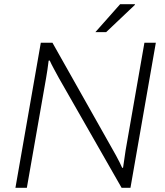

<svg xmlns="http://www.w3.org/2000/svg" viewBox="-20 -888 780 908"><path d="M53 0 173 -686H228L515 -177Q521 -167 529 -152Q537 -137 545 -121.5Q553 -106 558 -94L562 -95Q565 -113 567.5 -132.5Q570 -152 574 -177L663 -686H717L597 0H555L259 -518Q252 -531 237.5 -557.5Q223 -584 215 -602L210 -601Q208 -582 204.5 -559.5Q201 -537 198 -519L107 0ZM431 -736 548 -868H618V-865L482 -736Z"/></svg>

Font: Archivo SemiBold Thin
Style: Italic
Weight: 250
Italic angle: -10°
Version: Version 2.001